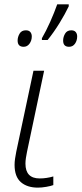

<svg xmlns="http://www.w3.org/2000/svg" viewBox="-20 -858 377 888"><path d="M155.3 9.8Q105.5 9.8 76.4 -15.6Q47.4 -41 47.4 -95.7Q47.4 -108.9 49.6 -124Q51.8 -139.2 55.2 -156.2L134.8 -530.8H184.1L105 -156.2Q102.1 -142.1 99.9 -127.9Q97.7 -113.8 97.7 -101.1Q97.7 -32.7 163.6 -32.7Q179.7 -32.7 195.8 -35.2Q211.9 -37.6 226.6 -42V-2Q215.3 2.4 194.1 6.1Q172.9 9.8 155.3 9.8ZM173.8 -672.9V-681.2Q192.9 -713.9 212.2 -757.1Q231.4 -800.3 244.6 -837.9H297.9V-828.6Q281.2 -793.5 254.9 -750.7Q228.5 -708 200.2 -672.9ZM89.4 -641.6Q61.5 -641.6 61.5 -670.4Q61.5 -687 70.6 -702.4Q79.6 -717.8 99.6 -717.8Q113.8 -717.8 120.4 -709.7Q127 -701.7 127 -689.5Q127 -670.4 116.5 -656Q106 -641.6 89.4 -641.6ZM299.3 -641.6Q272 -641.6 272 -670.4Q272 -687 281 -702.4Q290 -717.8 309.6 -717.8Q323.7 -717.8 330.3 -709.7Q336.9 -701.7 336.9 -689.5Q336.9 -670.4 326.9 -656Q316.9 -641.6 299.3 -641.6Z"/></svg>

Font: Open Sans Light
Style: Italic
Weight: 300
Italic angle: -12°
Designer: Monotype Design Team
Foundry: Monotype Imaging Inc.
Version: Version 3.003; ttfautohint (v1.8.4)